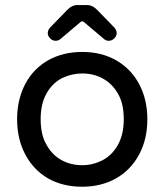

<svg xmlns="http://www.w3.org/2000/svg" viewBox="-20 -709 634 740"><path d="M164.1 -581.1Q164.1 -591.8 171.9 -601.6L238.3 -669.9Q256.8 -689.5 278.3 -689.5H315.4Q336.9 -689.5 355.5 -669.9L421.9 -601.6Q429.7 -591.8 429.7 -581.1Q429.7 -570.3 420.4 -561Q411.1 -551.8 399.4 -551.8Q388.7 -551.8 380.9 -558.6L304.7 -623Q301.8 -627 296.9 -627Q293 -627 289.1 -623L212.9 -558.6Q205.1 -551.8 194.3 -551.8Q182.6 -551.8 173.3 -561Q164.1 -570.3 164.1 -581.1ZM165 -21.5Q108.4 -54.7 77.1 -114.3Q45.9 -173.8 45.9 -249Q45.9 -325.2 77.1 -384.8Q108.4 -444.3 165.5 -476.6Q222.7 -508.8 296.9 -508.8Q371.1 -508.8 427.7 -476.6Q485.4 -443.4 516.6 -384.3Q547.9 -325.2 547.9 -249Q547.9 -172.9 516.6 -114.3Q484.4 -53.7 427.2 -21.5Q370.1 10.7 296.9 10.7Q221.7 10.7 165 -21.5ZM374 -90.8Q412.1 -110.4 434.6 -150.9Q457 -191.4 457 -250Q457 -311.5 433.6 -349.6Q412.1 -386.7 376.5 -406.2Q340.8 -425.8 296.9 -425.8Q256.8 -425.8 219.7 -408.2Q181.6 -388.7 159.2 -348.6Q136.7 -308.6 136.7 -250Q136.7 -187.5 160.2 -149.4Q181.6 -111.3 217.3 -91.8Q252.9 -72.3 296.9 -72.3Q336.9 -72.3 374 -90.8Z"/></svg>

Font: FakePearl
Style: Regular
Weight: 400
Version: Version 1.2